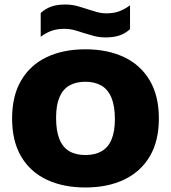

<svg xmlns="http://www.w3.org/2000/svg" viewBox="-20 -821 756 849"><path d="M357.5 8Q259.5 8 186.5 -26.5Q113.5 -61 73.5 -129Q33.5 -197 33.5 -297Q33.5 -397 73.5 -465.2Q113.5 -533.5 186.2 -568.2Q259 -603 357.5 -603Q456 -603 529 -568.2Q602 -533.5 642.2 -465.2Q682.5 -397 682.5 -297Q682.5 -197.5 642.2 -129.5Q602 -61.5 529 -26.8Q456 8 357.5 8ZM357.5 -135.5Q400 -135.5 429.2 -152.2Q458.5 -169 473.2 -204.2Q488 -239.5 488 -294.5Q488 -352 472.8 -388.8Q457.5 -425.5 428.5 -442.5Q399.5 -459.5 357.5 -459.5Q316 -459.5 287 -443Q258 -426.5 243 -391.2Q228 -356 228 -300.5Q228 -242 242.8 -205.8Q257.5 -169.5 286.2 -152.5Q315 -135.5 357.5 -135.5ZM447 -655.5Q419 -655.5 395.2 -662Q371.5 -668.5 348.5 -675.5Q328.5 -682.5 308 -688Q287.5 -693.5 265 -693.5Q232.5 -693.5 208.5 -685Q184.5 -676.5 160 -658.5V-763.5Q181.5 -783 207 -792Q232.5 -801 268 -801Q296.5 -801 320.2 -794.5Q344 -788 366.5 -780.5Q387 -774 407.5 -768Q428 -762 450 -762Q482.5 -762 506.5 -770.8Q530.5 -779.5 555 -797.5V-692Q534 -673 508.2 -664.2Q482.5 -655.5 447 -655.5Z"/></svg>

Font: Encode Sans SC Condensed Thin ExtraBold
Style: Regular
Weight: 800
Version: Version 3.002